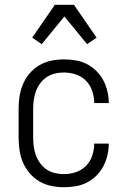

<svg xmlns="http://www.w3.org/2000/svg" viewBox="-20 -777 540 805"><path d="M247 8Q221 8 194.5 2.5Q168 -3 145 -16.5Q122 -30 104.5 -50.5Q87 -71 76.5 -95.5Q66 -120 62 -146.5Q58 -173 58 -200V-320Q58 -347 62 -373.5Q66 -400 76.5 -424.5Q87 -449 104.5 -469.5Q122 -490 145 -503.5Q168 -517 194.5 -522.5Q221 -528 247 -528Q272 -528 296.5 -524Q321 -520 343 -509Q365 -498 383 -480.5Q401 -463 412.5 -441.5Q424 -420 430 -395.5Q436 -371 436 -346V-345H375V-346Q375 -371 366.5 -396Q358 -421 340 -439Q322 -457 297.5 -465Q273 -473 247 -473Q228 -473 209.5 -468.5Q191 -464 175.5 -453.5Q160 -443 148.5 -427.5Q137 -412 130.5 -394Q124 -376 121.5 -357.5Q119 -339 119 -320V-200Q119 -181 121.5 -162.5Q124 -144 130.5 -126Q137 -108 148.5 -92.5Q160 -77 175.5 -66.5Q191 -56 209.5 -51.5Q228 -47 247 -47Q273 -47 297.5 -55Q322 -63 340 -81Q358 -99 366.5 -124Q375 -149 375 -174V-175H436V-174Q436 -149 430 -124.5Q424 -100 412.5 -78.5Q401 -57 383 -39.5Q365 -22 343 -11Q321 0 296.5 4Q272 8 247 8ZM155 -592 115 -619 210 -757H290L385 -619L345 -592L250 -708Z"/></svg>

Font: Iosevka SS18 Light
Style: Regular
Weight: 300
Monospace: yes
Designer: Belleve Invis
Foundry: Belleve Invis
Version: Version 25.1.1; ttfautohint (v1.8.4)